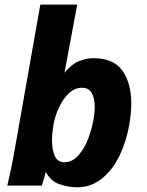

<svg xmlns="http://www.w3.org/2000/svg" viewBox="-20 -810 640 838"><path d="M180 -59.5 163 0H12Q30.5 -79.5 39.5 -130.5L156 -790H317L261.5 -492.5Q294 -531.5 326 -543.8Q358 -556 388 -556Q476 -556 514.5 -501.2Q553 -446.5 553 -358Q553 -314.5 544 -264Q531.5 -193.5 502.2 -131.8Q473 -70 425.5 -31.2Q378 7.5 315.5 7.5Q282.5 7.5 242.2 -5.2Q202 -18 180 -59.5ZM388 -287Q393.5 -320 393.5 -343Q393.5 -380.5 380.5 -403.8Q367.5 -427 338 -427Q306 -427 280 -402.2Q254 -377.5 236.8 -339.8Q219.5 -302 213 -263Q207 -228 207 -198Q207 -156.5 219.2 -129.2Q231.5 -102 260.5 -102Q296.5 -102 323.5 -133.5Q350.5 -165 366 -207.5Q381.5 -250 388 -287Z"/></svg>

Font: JuliaMono Black
Style: Italic
Weight: 900
Italic angle: -9°
Monospace: yes
Designer: cormullion
Foundry: corm
Version: Version 0.057; ttfautohint (v1.8.4)